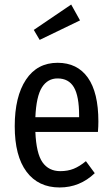

<svg xmlns="http://www.w3.org/2000/svg" viewBox="-20 -815 494 847"><path d="M412 -233H136Q140 -138 167.5 -99Q195 -60 246 -60Q279 -60 305 -70.5Q331 -81 359 -104L398 -51Q332 12 243 12Q149 12 97 -57.5Q45 -127 45 -258Q45 -389 94.5 -463.5Q144 -538 234 -538Q321 -538 367.5 -472.5Q414 -407 414 -279Q414 -257 412 -233ZM329 -305Q329 -391 306 -430Q283 -469 234 -469Q190 -469 165 -429.5Q140 -390 136 -298H329ZM333 -725 155 -639 129 -683 294 -795Z"/></svg>

Font: Fira Sans Compressed
Style: Regular
Weight: 400
Width: 1
Designer: bBox Type GmbH & Carrois Corporate GbR & Edenspiekermann AG
Foundry: bBox Type GmbH & Carrois Corporate GbR & Edenspiekermann AG
Version: Version 4.301